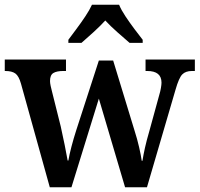

<svg xmlns="http://www.w3.org/2000/svg" viewBox="-21 -786 838 806"><path d="M67 -435Q58 -467 43.5 -477.5Q29 -488 1 -488H-1V-536H256V-488H245Q217 -488 203 -479.5Q189 -471 189 -446Q189 -438 191.5 -426Q194 -414 197 -403L234 -255Q242 -219 250.5 -177.5Q259 -136 263 -112H266Q270 -136 279 -170.5Q288 -205 299 -239L394 -532H454L544 -237Q555 -203 563 -168Q571 -133 574 -111H577Q581 -136 587.5 -165.5Q594 -195 606 -236L648 -389Q652 -402 654.5 -416.5Q657 -431 657 -439Q657 -488 597 -488H590V-536H797V-488H785Q758 -488 744 -473.5Q730 -459 716 -410L596 0H504L394 -372L279 0H188ZM266 -619Q280 -638 299.5 -664Q319 -690 337 -717Q355 -744 365 -766H479Q488 -744 506 -717Q524 -690 543.5 -664Q563 -638 578 -619V-606H523Q501 -625 471.5 -651Q442 -677 421 -700Q400 -677 371.5 -651Q343 -625 321 -606H266Z"/></svg>

Font: Noto Serif Thai SemiCondensed SemiBold
Style: Regular
Weight: 600
Width: 4
Designer: Monotype Design Team
Foundry: Monotype Imaging Inc.
Version: Version 2.002; ttfautohint (v1.8.4.7-5d5b)